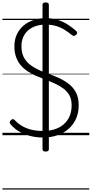

<svg xmlns="http://www.w3.org/2000/svg" viewBox="-20 -1110 753 1576"><path d="M332 19Q295 19 258 12.5Q221 6 186 -7Q151 -20 120.5 -41Q90 -62 67 -90Q59 -99 59 -106.5Q59 -114 69 -123Q78 -132 85 -132.5Q92 -133 105 -120Q132 -92 166 -73Q200 -54 242 -44.5Q284 -35 332 -35Q386 -35 429.5 -49Q473 -63 504 -90.5Q535 -118 551.5 -157Q568 -196 568 -246Q568 -293 551 -325Q534 -357 504 -380.5Q474 -404 435 -422Q396 -440 354 -456Q316 -470 279 -486Q242 -502 209.5 -523Q177 -544 152 -572.5Q127 -601 112.5 -640Q98 -679 98 -730Q98 -784 118 -827Q138 -870 173.5 -900Q209 -930 255.5 -945.5Q302 -961 355 -961Q411 -961 456.5 -946Q502 -931 538.5 -907Q575 -883 605 -856Q614 -848 613.5 -840.5Q613 -833 605 -825Q595 -815 587.5 -815Q580 -815 569 -823Q539 -848 506.5 -867.5Q474 -887 437 -897.5Q400 -908 355 -908Q309 -908 272.5 -895.5Q236 -883 210 -860Q184 -837 170 -804Q156 -771 156 -730Q156 -679 174 -643Q192 -607 223 -582Q254 -557 293.5 -538.5Q333 -520 376 -505Q421 -489 465 -469Q509 -449 545.5 -420.5Q582 -392 604 -350Q626 -308 626 -246Q626 -186 605 -137.5Q584 -89 545 -54Q506 -19 452 0Q398 19 332 19ZM355 134Q329 134 329 115V-1071Q329 -1090 355 -1090Q381 -1090 381 -1071V115Q381 134 355 134ZM0 436H713V446H0ZM0 -20H713V0H0ZM0 -505H713V-500H0ZM0 -956H713V-946H0Z"/></svg>

Font: Playwrite HU Guides
Style: Regular
Weight: 400
Designer: Veronika Burian, José Scaglione
Foundry: TypeTogether
Version: Version 1.003